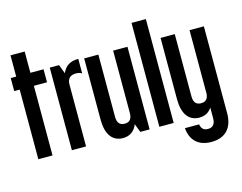

<svg xmlns="http://www.w3.org/2000/svg" viewBox="-116 -887 1581 1255"><g transform="rotate(-15 674.0 -259.5)"><path d="M46 -703V-559H9V-471H46V0H142V-471H231V-559H142V-703Z M359 -498 336 -559H273V0H369V-418C369 -461 392 -478 428 -478C445 -478 458 -475 468 -467V-566C416 -566 380 -547 359 -498Z M799 0V-559H702V-138C702 -94 683 -78 652 -78C622 -78 602 -94 602 -138V-559H506V-144C506 -46 545 10 617 10C664 10 697 -14 714 -58L736 0Z M865 -703V0H962V-703Z M1219 -129C1216 -92 1198 -78 1169 -78C1139 -78 1119 -94 1119 -138V-559H1023V-144C1023 -46 1062 10 1134 10C1172 10 1200 -6 1219 -35V36C1219 79 1200 96 1169 96C1143 96 1125 84 1120 52H1024C1031 136 1082 184 1169 184C1264 184 1316 128 1316 29V-559H1219Z"/></g></svg>

Font: Modon Arabic
Style: Bold
Weight: 700
Designer: Ahmedzaza
Foundry: Ahmedzaza
Version: Version 2.010